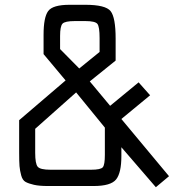

<svg xmlns="http://www.w3.org/2000/svg" viewBox="-20 -776 766 802"><path d="M686 -40 631 6 487 -161V-124Q487 -54 465 -26.5Q443 1 371 1H180Q144 1 122 -4Q100 -9 87 -16Q74 -23 68.5 -43.5Q63 -64 61.5 -82Q60 -100 60 -140V-274L254 -440L162 -550V-631Q162 -703 181 -729.5Q200 -756 271 -756H336Q421 -756 442 -729.5Q463 -703 463 -615V-523L355 -436L440 -334L559 -432L607 -378L487 -279ZM231 -571 311 -490 396 -559V-617Q396 -664 387 -676Q378 -688 336 -688H293Q251 -688 241 -677Q231 -666 231 -626ZM360 -67Q401 -67 409.5 -77.5Q418 -88 418 -129V-243L298 -390L127 -238V-138Q127 -92 137.5 -79.5Q148 -67 191 -67Z"/></svg>

Font: Kelly Slab
Style: Regular
Weight: 400
Designer: Denis Masharov
Foundry: Denis Masharov
Version: Version 1.001